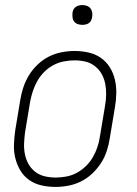

<svg xmlns="http://www.w3.org/2000/svg" viewBox="-20 -729 540 757"><path d="M199 8Q171 8 144 2Q117 -4 95.5 -19Q74 -34 60.5 -56.5Q47 -79 40.5 -105Q34 -131 35 -159Q36 -187 40 -215L60 -335Q64 -361 72.5 -386Q81 -411 95 -433.5Q109 -456 129 -475Q149 -494 173 -506Q197 -518 223 -523Q249 -528 274 -528Q302 -528 329 -522Q356 -516 377.5 -501Q399 -486 413 -463.5Q427 -441 433 -415Q439 -389 438.5 -361Q438 -333 433 -305L413 -185Q409 -159 401 -134Q393 -109 378.5 -86.5Q364 -64 344 -45Q324 -26 300 -14Q276 -2 250 3Q224 8 199 8ZM200 -29Q220 -29 241.5 -33Q263 -37 282.5 -47.5Q302 -58 318.5 -74Q335 -90 346 -109Q357 -128 364 -149Q371 -170 374 -191L394 -311Q398 -333 398.5 -355Q399 -377 395 -398Q391 -419 381 -437Q371 -455 354.5 -468Q338 -481 317.5 -486Q297 -491 274 -491Q254 -491 232.5 -487Q211 -483 191 -472.5Q171 -462 155 -446Q139 -430 128 -411Q117 -392 110 -371Q103 -350 99 -329L79 -209Q76 -187 75 -165Q74 -143 78 -122Q82 -101 92 -83Q102 -65 118.5 -52Q135 -39 156 -34Q177 -29 200 -29ZM305 -631Q295 -631 286.5 -634Q278 -637 272.5 -644Q267 -651 266 -660.5Q265 -670 266 -680Q267 -686 270 -692Q273 -698 279 -702Q285 -706 291.5 -707.5Q298 -709 304 -709Q314 -709 322.5 -706Q331 -703 336.5 -696Q342 -689 343.5 -679.5Q345 -670 343 -660Q342 -654 339 -648Q336 -642 330.5 -638Q325 -634 318 -632.5Q311 -631 305 -631Z"/></svg>

Font: Iosevka Extralight
Style: Italic
Weight: 200
Italic angle: -9°
Monospace: yes
Designer: Belleve Invis
Foundry: Belleve Invis
Version: Version 32.5.0; ttfautohint (v1.8.4)